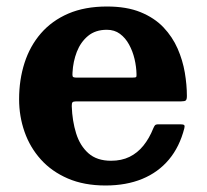

<svg xmlns="http://www.w3.org/2000/svg" viewBox="-20 -555 635 590"><path d="M38.7 -250Q38.7 -197.5 55.5 -149.7Q72.2 -102 105.5 -65Q138.7 -28 188.5 -6.5Q238.3 15 304.3 15Q367.8 15 417 -5.2Q466.3 -25.5 499.1 -64.7Q532 -104 546.5 -161.2Q548.3 -168.3 545.9 -170.6Q543.5 -173 534.5 -173H467Q458.7 -173 456.1 -169.8Q453.5 -166.5 451.2 -161Q438.7 -129.8 420.6 -107.4Q402.5 -85 378 -73Q353.5 -61 321.3 -61Q277.8 -61 251.8 -84Q225.8 -107 213.9 -145.3Q202 -183.5 200.5 -228.7Q200.3 -237.7 202.8 -240.6Q205.3 -243.5 214.5 -243.5H536.8Q547.8 -243.5 551 -246.5Q554.3 -249.5 554.3 -260.2Q554.3 -294.2 547.9 -332Q541.5 -369.7 525.8 -405.7Q510 -441.7 482.3 -471Q454.5 -500.2 411.9 -517.6Q369.3 -535 308.8 -535Q240.8 -535 190.1 -513.3Q139.5 -491.5 105.7 -452.5Q72 -413.5 55.4 -361.8Q38.7 -310 38.7 -250ZM216.3 -316.5Q205.3 -316.5 203.6 -319.6Q202 -322.8 202.8 -332Q204.5 -365.8 216.1 -395.8Q227.8 -425.7 250.5 -444.6Q273.3 -463.5 308.3 -463.5Q331.8 -463.5 348.6 -451Q365.5 -438.5 376.6 -418.1Q387.7 -397.8 393.4 -373.9Q399 -350 399.5 -327.3Q400 -319.8 398 -318.1Q396 -316.5 385.7 -316.5Z"/></svg>

Font: Besley
Style: Regular
Weight: 400
Designer: Owen Earl
Foundry: indestructible type*
Version: Version 4.000